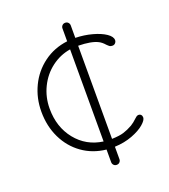

<svg xmlns="http://www.w3.org/2000/svg" viewBox="-127 -778 768 870"><g transform="rotate(-20 256.5 -342.5)"><path d="M473 -161Q473 -148 451.5 -129.5Q430 -111 392 -96.5Q354 -82 307 -80V-20Q307 -12 301.5 -6Q296 0 287 0Q278 0 272.5 -6Q267 -12 267 -20V-81Q202 -88 152.5 -123.5Q103 -159 75.5 -216Q48 -273 48 -343Q48 -408 75 -464.5Q102 -521 152 -558Q202 -595 267 -603V-665Q267 -673 272.5 -679Q278 -685 287 -685Q296 -685 301.5 -679Q307 -673 307 -665V-605Q349 -604 387.5 -593.5Q426 -583 449.5 -567Q473 -551 473 -534Q473 -526 467.5 -520Q462 -514 454 -514Q445 -514 440.5 -517Q436 -520 428 -528Q415 -543 401 -550Q370 -566 307 -567V-118Q343 -119 364 -125.5Q385 -132 408 -145Q424 -155 436 -167Q441 -172 446 -175.5Q451 -179 456 -179Q464 -179 468.5 -174Q473 -169 473 -161ZM267 -120V-564Q217 -556 176 -525Q135 -494 111.5 -446Q88 -398 88 -343Q88 -254 137.5 -192.5Q187 -131 267 -120Z"/></g></svg>

Font: Quicksand Light
Style: Regular
Weight: 300
Designer: Andrew Paglinawan
Foundry: Andrew Paglinawan
Version: Version 3.000